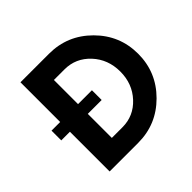

<svg xmlns="http://www.w3.org/2000/svg" viewBox="-178 -946 1142 1142"><g transform="rotate(-45 392.5 -375.0)"><path d="M373 -750Q527.8 -750 637.9 -639.9Q748 -529.8 748 -375Q748 -220.2 637.9 -110.1Q527.8 0 373 0H132.8V-334H60.1V-416H132.8V-750ZM372.1 -131.8Q467.3 -131.8 532.7 -202.4Q598.1 -272.9 598.1 -375Q598.1 -478 532.5 -548.6Q466.8 -619.1 372.1 -619.1H283.2V-416H399.9V-334H283.2V-131.8Z"/></g></svg>

Font: Oakes Grotesk
Style: Bold
Weight: 700
Designer: Samuel Oakes
Foundry: Samuel Oakes
Version: Version 1.0 | wf-rip DC20170320